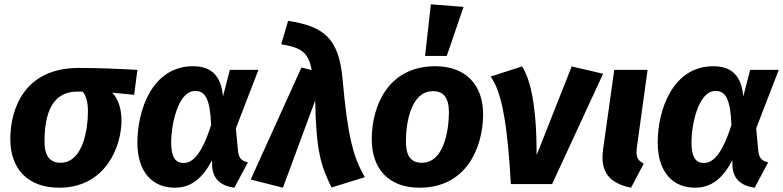

<svg xmlns="http://www.w3.org/2000/svg" viewBox="-20 -856 3642 893"><path d="M255 17C473 17 545 -177 545 -295C545 -355 528 -397 502 -425L604 -415L619 -531C529 -536 440 -540 346 -540C92 -540 28 -348 28 -209C28 -67 113 17 255 17ZM261 -99C212 -99 187 -131 187 -197C187 -327 222 -430 339 -430H364C379 -413 389 -383 389 -338C389 -260 368 -99 261 -99Z M878 -548C688 -548 619 -344 619 -193C619 -54 691 17 792 17C871 17 922 -28 966 -110L967 -79C972 -21 1010 9 1070 17L1133 -101C1104 -107 1091 -120 1087 -153L1077 -259L1182 -531H1049L1017 -407C1009 -500 966 -548 878 -548ZM888 -433C934 -433 957 -397 962 -275C918 -136 875 -98 834 -98C796 -98 776 -124 776 -196C776 -265 804 -433 888 -433Z M1320 -759 1288 -650C1387 -634 1414 -609 1430 -530L1382 -542L1146 -21L1296 17L1446 -389C1450 -156 1472 -85 1522 16L1677 -32C1621 -128 1597 -225 1573 -491C1556 -678 1485 -734 1320 -759Z M1984 -836 1957 -596H2058L2136 -824ZM1931 17C2154 17 2226 -176 2227 -322C2228 -461 2146 -548 2005 -548C1781 -548 1709 -357 1709 -209C1709 -68 1790 17 1931 17ZM1942 -99C1892 -99 1868 -129 1868 -199C1868 -280 1889 -432 1994 -432C2043 -432 2068 -402 2068 -332C2067 -251 2046 -99 1942 -99Z M2408 -547 2262 -500C2320 -421 2342 -243 2356 0H2548L2785 -513L2639 -547L2476 -135C2476 -361 2448 -486 2408 -547Z M2992 -531H2837L2785 -161C2770 -53 2817 -3 2915 17L2974 -95C2943 -111 2936 -129 2943 -177Z M3298 -548C3108 -548 3039 -344 3039 -193C3039 -54 3111 17 3212 17C3291 17 3342 -28 3386 -110L3387 -79C3392 -21 3430 9 3490 17L3553 -101C3524 -107 3511 -120 3507 -153L3497 -259L3602 -531H3469L3437 -407C3429 -500 3386 -548 3298 -548ZM3308 -433C3354 -433 3377 -397 3382 -275C3338 -136 3295 -98 3254 -98C3216 -98 3196 -124 3196 -196C3196 -265 3224 -433 3308 -433Z"/></svg>

Font: Fira Sans
Style: Bold Italic
Weight: 700
Italic angle: -8°
Designer: bBox Type GmbH & Carrois Corporate GbR & Edenspiekermann AG
Foundry: bBox Type GmbH & Carrois Corporate GbR & Edenspiekermann AG
Version: Version 4.301;PS 004.301;hotconv 1.0.88;makeotf.lib2.5.64775